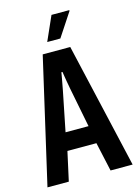

<svg xmlns="http://www.w3.org/2000/svg" viewBox="-130 -947 727 1017"><g transform="rotate(-15 233.5 -438.5)"><path d="M0 0 158 -687H309L467 0H346L311 -159H152L117 0ZM168 -257H294L251 -476Q250 -482 248 -493Q246 -504 243.5 -517.5Q241 -531 239 -544.5Q237 -558 235 -570H229Q227 -556 223.5 -538Q220 -520 217 -503Q214 -486 212 -476ZM198 -744 257 -877H354L355 -873L270 -744Z"/></g></svg>

Font: Archivo SemiBold ExtraCondensed
Style: Regular
Weight: 600
Width: 2
Version: Version 2.001